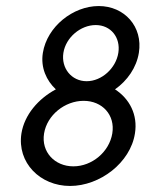

<svg xmlns="http://www.w3.org/2000/svg" viewBox="-20 -605 482 636"><path d="M51 -163C36 -66 113 11 212 11C311 11 412 -66 427 -163C437 -225 409 -278 361 -309C402 -338 432 -381 440 -430C454 -517 392 -585 307 -585C222 -585 136 -517 122 -430C114 -381 134 -338 165 -309C107 -278 61 -225 51 -163ZM126 -163C136 -224 195 -271 257 -271C319 -271 362 -224 352 -163C342 -102 285 -54 223 -54C161 -54 116 -102 126 -163ZM190 -430C198 -481 247 -522 297 -522C347 -522 380 -481 372 -430C364 -379 317 -336 267 -336C217 -336 182 -379 190 -430Z"/></svg>

Font: Charger Pro
Style: NarObl
Weight: 400
Designer: Jasper
Foundry: Cannot Into Space Fonts
Version: Version 1.09